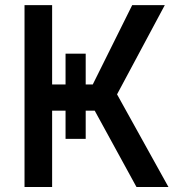

<svg xmlns="http://www.w3.org/2000/svg" viewBox="-20 -748 718 768"><path d="M242.2 -533.2H322.8V-192.4H242.2ZM78.1 0V-727.5H188.5V-410.2H351.1L508.8 -727.5H639.2L448.2 -370.6L653.8 0H525.9L358.9 -305.2H188.5V0Z"/></svg>

Font: Inter 17pt Medium
Style: Regular
Weight: 500
Version: Version 4.001;git-66647c0bb